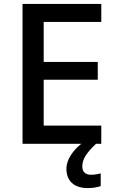

<svg xmlns="http://www.w3.org/2000/svg" viewBox="-20 -734 597 980"><path d="M400 115C400 76 425 43 470 0H497V-93H203V-327H479V-418H203V-622H497V-714H95V0H395C356 31 319 78 319 127C319 188 356 226 428 226C456 226 474 222 494 216V151C482 154 465 158 444 158C417 158 400 144 400 115Z"/></svg>

Font: Noto Sans Bassa Vah Medium
Style: Regular
Weight: 500
Designer: Monotype Design Team
Foundry: Monotype Imaging Inc.
Version: Version 2.002